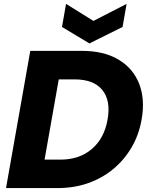

<svg xmlns="http://www.w3.org/2000/svg" viewBox="-20 -962 767 982"><path d="M397.8 -701.9Q510.4 -701.9 585.1 -657.8Q659.8 -613.7 691.3 -534.7Q722.8 -455.6 704.3 -350.8Q690.8 -272.9 653.3 -208.7Q615.8 -144.4 559.3 -97.5Q502.8 -50.7 430.6 -25.3Q358.3 0 273.8 0H10.8L134.9 -701.9ZM207.9 -145.6H289.2Q386.4 -145.6 449.9 -200.1Q513.5 -254.5 530.2 -350.8Q547.5 -447.6 503.2 -501.8Q458.9 -556 361.8 -556H280.5ZM457.9 -855 627.5 -942.1 606.8 -824 437.2 -739.9 297 -824 317.8 -942.1Z"/></svg>

Font: Poppins Variable
Style: Italic
Weight: 100
Italic angle: -10°
Designer: Jonny Pinhorn
Foundry: Indian Type Foundry
Version: Version 6.000